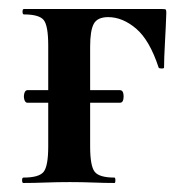

<svg xmlns="http://www.w3.org/2000/svg" viewBox="-20 -406 414 426"><path d="M41 -178Q36 -178 34 -185Q32 -192 34 -199Q36 -206 41 -206H246Q252 -206 253.5 -199Q255 -192 253.5 -185Q252 -178 246 -178ZM340 -386Q347 -386 348 -384.5Q349 -383 349 -377Q348 -347 346 -311.5Q344 -276 344 -256Q344 -254 338.5 -254Q333 -254 332 -256Q312 -317 282 -342.5Q252 -368 220 -368Q196 -368 188 -353Q180 -338 180 -303V-81Q180 -38 190 -25Q200 -12 234 -12Q236 -12 236 -6Q236 0 234 0Q213 0 187.5 -1Q162 -2 135 -2Q107 -2 80.5 -1Q54 0 32 0Q29 0 29 -6Q29 -12 32 -12Q67 -12 77 -25Q87 -38 87 -81V-305Q87 -349 77 -361.5Q67 -374 33 -374Q30 -374 30 -380Q30 -386 33 -386Z"/></svg>

Font: Cormorant Infant Light
Style: Regular
Weight: 300
Designer: Christian Thalmann (Catharsis Fonts)
Foundry: Catharsis Fonts
Version: Version 4.001